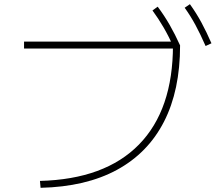

<svg xmlns="http://www.w3.org/2000/svg" viewBox="-20 -875 1040 918"><path d="M171 -10Q482 -18 644.5 -184Q807 -350 807 -659L824 -643H95V-676H826L841 -658Q841 -443 764 -293Q687 -143 538.5 -62.5Q390 18 174 23ZM813 -644Q787 -701 762 -744Q737 -787 709 -825L734 -843Q766 -800 791.5 -755.5Q817 -711 841 -658ZM963 -655Q938 -712 914.5 -755.5Q891 -799 863 -838L888 -855Q919 -812 943.5 -766.5Q968 -721 991 -668Z"/></svg>

Font: M PLUS 2 Thin ExtraLight
Style: Regular
Weight: 250
Version: Version 1.001